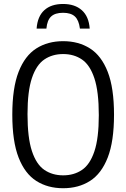

<svg xmlns="http://www.w3.org/2000/svg" viewBox="-20 -962 652 991"><path d="M306 9.5Q226.5 9.5 167.5 -28Q108.5 -65.5 76 -148.8Q43.5 -232 43.5 -370Q43.5 -508 76 -591.2Q108.5 -674.5 167.5 -712Q226.5 -749.5 306 -749.5Q385.5 -749.5 444.5 -712Q503.5 -674.5 536 -591.2Q568.5 -508 568.5 -370Q568.5 -232 536 -148.8Q503.5 -65.5 444.5 -28Q385.5 9.5 306 9.5ZM306 -57Q362 -57 403.2 -85Q444.5 -113 467.2 -180.8Q490 -248.5 490 -367.5Q490 -489 467.2 -557.8Q444.5 -626.5 403.2 -654.8Q362 -683 306 -683Q250 -683 208.8 -655Q167.5 -627 144.8 -559.2Q122 -491.5 122 -372.5Q122 -251 144.8 -182.2Q167.5 -113.5 208.8 -85.2Q250 -57 306 -57ZM169 -814.5Q173.5 -877.5 208.8 -909.5Q244 -941.5 305.5 -941.5Q366.5 -941.5 402.5 -909.2Q438.5 -877 443 -814.5H392.5Q387 -858 366.5 -877Q346 -896 305.5 -896Q264.5 -896 244 -877Q223.5 -858 219.5 -814.5Z"/></svg>

Font: Encode Sans Cnd
Style: Regular
Weight: 400
Width: 3
Designer: Multiple Designers
Foundry: Impallari Type
Version: Version 3.002; ttfautohint (v1.8.3) -l 8 -r 50 -G 200 -x 14 